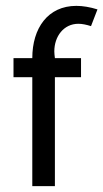

<svg xmlns="http://www.w3.org/2000/svg" viewBox="-20 -634 352 654"><path d="M90 -436H26V-371H90V0H167V-371H256V-436H167C166 -444 165 -452 165 -459C165 -510 197 -553 247 -553C260 -553 274 -550 290 -545L312 -602C286 -610 262 -614 240 -614C143 -614 90 -538 90 -436Z"/></svg>

Font: linja pona
Style: Regular
Weight: 400
Foundry: jan Same & David A Roberts
Version: Version 4.9